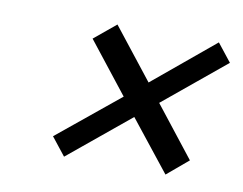

<svg xmlns="http://www.w3.org/2000/svg" viewBox="-48 -564 573 453"><g transform="rotate(10 238.5 -337.5)"><path d="M200 -502 148 -459 244 -337 96 -216 130 -173 277 -294 373 -173 424 -216 329 -337 477 -459 443 -502 296 -380Z"/></g></svg>

Font: LT Wave Light
Style: Italic
Weight: 300
Designer: Daniel Lyons
Version: Version 2.5 (Glyphs App)